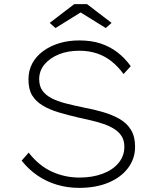

<svg xmlns="http://www.w3.org/2000/svg" viewBox="-20 -901 757 931"><path d="M364 10Q308 10 257 -5Q206 -20 162.5 -49.5Q119 -79 85 -122L119 -161Q169 -97 232 -68.5Q295 -40 365 -40Q428 -40 477.5 -58.5Q527 -77 555 -111Q583 -145 583 -189Q583 -220 569.5 -241Q556 -262 533.5 -276Q511 -290 482 -300Q453 -310 422 -317Q391 -324 360 -331Q309 -343 265 -356Q221 -369 187.5 -389Q154 -409 136 -438.5Q118 -468 118 -516Q118 -559 136.5 -593.5Q155 -628 189 -653Q223 -678 267.5 -691.5Q312 -705 364 -705Q424 -705 469.5 -689.5Q515 -674 550.5 -646.5Q586 -619 614 -580L579 -542Q553 -578 521 -603.5Q489 -629 450 -642Q411 -655 364 -655Q309 -655 265.5 -637.5Q222 -620 196 -589Q170 -558 170 -517Q170 -484 185.5 -462Q201 -440 229.5 -425Q258 -410 299 -399.5Q340 -389 389 -379Q437 -370 481 -357Q525 -344 560 -324Q595 -304 615 -271.5Q635 -239 635 -189Q635 -132 601 -86.5Q567 -41 506 -15.5Q445 10 364 10ZM249 -765 221 -790 340 -881H402L521 -790L493 -765L356 -850H386Z"/></svg>

Font: Lexend Exa ExtraLight
Style: Regular
Weight: 250
Designer: Bonnie Shaver-Troup, Thomas Jockin
Foundry: Lexend
Version: Version 1.007